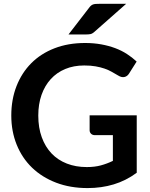

<svg xmlns="http://www.w3.org/2000/svg" viewBox="-20 -950 766 978"><path d="M676.5 -362.5V-70Q621.5 -29.5 559.2 -10.8Q497 8 426 8Q337.5 8 265.8 -19.5Q194 -47 143.2 -96Q92.5 -145 65 -213Q37.5 -281 37.5 -361.5Q37.5 -443 64 -511Q90.5 -579 139.2 -628Q188 -677 257.5 -704Q327 -731 413.5 -731Q457.5 -731 495.8 -724Q534 -717 566.8 -704.8Q599.5 -692.5 626.5 -675Q653.5 -657.5 676 -636.5L637.5 -575.5Q628.5 -561 614 -557.8Q599.5 -554.5 582.5 -565Q566 -574.5 549.5 -584Q533 -593.5 512.8 -600.5Q492.5 -607.5 467.2 -612Q442 -616.5 409 -616.5Q355.5 -616.5 312.2 -598.5Q269 -580.5 238.5 -547Q208 -513.5 191.5 -466.5Q175 -419.5 175 -361.5Q175 -299.5 192.8 -250.8Q210.5 -202 242.8 -168.2Q275 -134.5 320.5 -116.8Q366 -99 422 -99Q462 -99 493.5 -107.5Q525 -116 555 -130.5V-261.5H464Q451 -261.5 443.8 -268.8Q436.5 -276 436.5 -286.5V-362.5ZM622.5 -930.5 460.5 -787.5Q450.5 -778.5 441.5 -776.5Q432.5 -774.5 418.5 -774.5H329L433.5 -910Q438.5 -917 443.5 -921.2Q448.5 -925.5 454.5 -927.5Q460.5 -929.5 467.8 -930Q475 -930.5 485 -930.5Z"/></svg>

Font: Lato 2
Style: Bold
Weight: 700
Designer: Lukasz Dziedzic with Adam Twardoch and Botio Nikoltchev
Foundry: tyPoland Lukasz Dziedzic
Version: Version 2.015; 2015-08-06; http://www.latofonts.com/